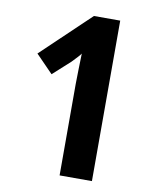

<svg xmlns="http://www.w3.org/2000/svg" viewBox="-79 -844 660 813"><g transform="rotate(10 250.5 -438.0)"><path d="M372 -93V-783H259L51 -585L125 -509L199 -576C213 -590 237 -616 236 -618C235 -577 233 -513 233 -487V-93Z"/></g></svg>

Font: Noto Sans Kannada UI Condensed
Style: Bold
Weight: 700
Width: 3
Designer: Jelle Bosma - Monotype Design Team
Foundry: Monotype Imaging Inc.
Version: Version 2.005